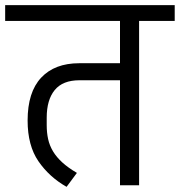

<svg xmlns="http://www.w3.org/2000/svg" viewBox="-40 -718 697 744"><path d="M218 6Q151 -32 109 -93Q67 -154 67 -251Q67 -361 119.5 -417Q172 -473 267 -473H425V-637H-20V-698H637V-637H499V0H425V-407H268Q203 -407 172 -369Q141 -331 141 -262V-233Q141 -204 146.5 -179Q152 -154 165.5 -131.5Q179 -109 201.5 -88.5Q224 -68 258 -48Z"/></svg>

Font: IBM Plex Sans Devanagari
Style: Regular
Weight: 400
Designer: Mike Abbink, Paul van der Laan, Pieter van Rosmalen, Erin McLaughlin
Foundry: Bold Monday
Version: Version 1.1